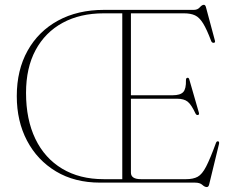

<svg xmlns="http://www.w3.org/2000/svg" viewBox="-20 -740 946 778"><path d="M401.5 -700H765.5Q780.5 -700 789.5 -710.2Q798.5 -720.5 806 -720.5Q812 -720.5 814.5 -711L851 -575Q853 -567.5 846.5 -566.5Q839 -566 836 -573Q818 -621 803 -645.2Q788 -669.5 770.2 -677.8Q752.5 -686 726 -686H510.5V-354H679.5Q710.5 -354 722.5 -367Q734.5 -380 733.5 -415.5Q733.5 -423.5 738.5 -424.5Q745 -427 747.5 -416.5L786 -283Q788 -275 782 -274Q776 -273 772.5 -279.5Q755.5 -316 740.5 -328Q725.5 -340 697 -340H510.5V-40.5Q510.5 -14 551 -14H734.5Q763 -14 781 -23.8Q799 -33.5 815.2 -65Q831.5 -96.5 855 -160.5Q857.5 -167.5 862.5 -167.5Q869.5 -167.5 867.5 -157L827.5 7.5Q825 18 818 18Q809.5 18 799.8 9Q790 0 769.5 0H385.5Q282.5 0 206.8 -45.5Q131 -91 89.5 -170Q48 -249 48 -350.5Q48 -456 91.8 -534.5Q135.5 -613 215 -656.5Q294.5 -700 401.5 -700ZM85.5 -363.5Q85.5 -256 123.2 -177.5Q161 -99 231.8 -56.5Q302.5 -14 400 -14H475.5V-686H400Q304.5 -686 233.8 -647.5Q163 -609 124.2 -537Q85.5 -465 85.5 -363.5Z"/></svg>

Font: Fraunces 72pt Thin
Style: Regular
Weight: 100
Version: Version 1.000;[b76b70a41]